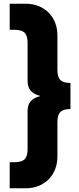

<svg xmlns="http://www.w3.org/2000/svg" viewBox="-20 -758 424 1030"><path d="M32 252H118C218 252 288 182 288 82V-103C288 -154 307 -173 358 -173V-313C307 -313 288 -332 288 -383V-568C288 -668 218 -738 118 -738H32V-598H58C109 -598 128 -579 128 -528V-323C128 -283 147 -254 198 -243C147 -232 128 -203 128 -163V42C128 93 109 112 58 112H32Z"/></svg>

Font: Gantari Black
Style: Regular
Weight: 900
Designer: Anugrah Pasau
Foundry: Lafontype
Version: Version 1.000